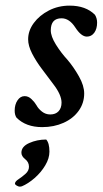

<svg xmlns="http://www.w3.org/2000/svg" viewBox="-20 -454 372 696"><path d="M132.8 6.8Q74.2 6.8 40 -27.3Q33.2 -37.1 33.2 -52.7Q33.2 -75.2 43.5 -90.3Q53.7 -105.5 69.3 -105.5Q83 -105.5 94.2 -94.7Q105.5 -84 112.3 -72.3Q119.1 -59.6 132.3 -49.3Q145.5 -39.1 162.1 -39.1Q181.6 -39.1 192.4 -50.8Q203.1 -62.5 203.1 -82Q203.1 -110.4 172.9 -149.4Q153.3 -175.8 131.8 -204.1Q110.4 -232.4 96.2 -260.3Q82 -288.1 82 -311.5Q82 -342.8 102.5 -370.6Q123 -398.4 157.2 -416Q191.4 -433.6 232.4 -433.6Q291 -433.6 324.2 -400.4Q332 -387.7 332 -372.1Q332 -349.6 321.8 -335.4Q311.5 -321.3 294.9 -321.3Q274.4 -321.3 252.9 -354.5Q231.4 -387.7 203.1 -387.7Q164.1 -387.7 164.1 -343.8Q164.1 -322.3 182.6 -292.5Q201.2 -262.7 224.6 -237.3Q247.1 -210.9 266.1 -177.2Q285.2 -143.6 285.2 -115.2Q285.2 -80.1 265.1 -52.2Q245.1 -24.4 210.4 -8.8Q175.8 6.8 132.8 6.8ZM52.7 222.7Q46.9 222.7 40.5 218.8Q34.2 214.8 34.2 211.9Q34.2 204.1 46.9 195.8Q59.6 187.5 72.3 176.3Q85 165 85 150.4Q85 133.8 71.3 123Q57.6 112.3 57.6 99.6Q57.6 77.1 85.9 64.5Q114.3 51.8 147.5 51.8Q159.2 64.5 159.2 95.7Q159.2 120.1 144 145.5Q128.9 170.9 105.5 191.4Q82 211.9 58.6 221.7H56.6Q55.7 221.7 54.7 222.2Q53.7 222.7 52.7 222.7Z"/></svg>

Font: Crimson Text SemiBold
Style: Italic
Weight: 600
Italic angle: -11°
Designer: Sebastian Kosch
Foundry: Sebastian Kosch
Version: Version 1.100; ttfautohint (v1.8.4)